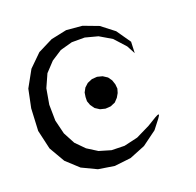

<svg xmlns="http://www.w3.org/2000/svg" viewBox="-78 -577 656 643"><g transform="rotate(-15 250.0 -255.5)"><path d="M23.4 -273.4 31.2 -339.8 58.6 -401.4 98.6 -448.2 149.4 -479.5 204.1 -496.1H260.7L316.4 -480.5L365.2 -449.2L404.3 -402.3L406.2 -362.3L387.7 -390.6L348.6 -426.8L303.7 -448.2L257.8 -456.1L211.9 -452.1L169.9 -436.5L134.8 -409.2L106.4 -373L89.8 -325.2L85 -269.5L90.8 -212.9L107.4 -164.1L132.8 -125L166 -96.7L204.1 -77.1L247.1 -68.4L293 -71.3L340.8 -86.9L387.7 -115.2L417 -136.7Q440.4 -153.3 424.8 -128.9L403.3 -95.7L355.5 -53.7L301.8 -26.4L244.1 -14.6L186.5 -18.6L131.8 -39.1L85 -75.2L47.9 -127.9L26.4 -194.3ZM228.5 -219.7 216.8 -233.4 210 -248 209 -262.7 210 -278.3 216.8 -293.9 228.5 -306.6 245.1 -315.4 263.7 -318.4 282.2 -315.4 298.8 -306.6 309.6 -293.9 316.4 -278.3 319.3 -262.7 316.4 -248 309.6 -233.4 298.8 -219.7 282.2 -210.9 263.7 -208 245.1 -210.9Z"/></g></svg>

Font: B2 Hana
Style: Regular
Weight: 500
Version: 2020-08-05; (max)